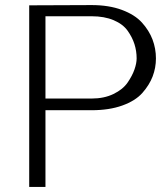

<svg xmlns="http://www.w3.org/2000/svg" viewBox="-20 -735 656 756"><path d="M159 -671V-347H341Q390 -347 427 -365Q464 -383 482.5 -410Q501 -437 509.5 -461.5Q518 -486 518 -505Q518 -534 509.5 -561Q501 -588 482.5 -614Q464 -640 427.5 -655.5Q391 -671 341 -671ZM95 -714 341 -715Q409 -715 460 -696Q511 -677 539 -646Q567 -615 580.5 -579.5Q594 -544 594 -505Q594 -468 581 -434Q568 -400 540.5 -369Q513 -338 461.5 -319.5Q410 -301 341 -301H159V1H95Z"/></svg>

Font: Afta sans
Style: Regular
Weight: 400
Designer: par.qink
Foundry: Oriol Esparraguera Font
Version: Version 1.000